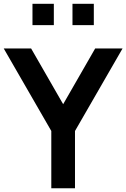

<svg xmlns="http://www.w3.org/2000/svg" viewBox="-20 -1010 678 1030"><path d="M154.2 -989.6V-875H268.8V-989.6ZM368.8 -989.6V-875H483.3V-989.6ZM490.6 -750 318.8 -451 146.9 -750H0L255.2 -307.3V0H382.3V-307.3L637.5 -750Z"/></svg>

Font: Manrope3 Bold
Style: Regular
Weight: 700
Designer: Mikhail Sharanda
Foundry: Mikhail Sharanda
Version: Version 3.000;PS 003.000;hotconv 1.0.88;makeotf.lib2.5.64775